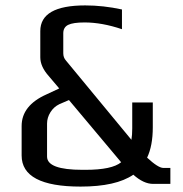

<svg xmlns="http://www.w3.org/2000/svg" viewBox="-20 -680 676 710"><path d="M60 -105V-214Q60 -290 152 -331L199 -353L160 -399Q129 -434 129 -468V-565Q129 -660 295 -660Q362 -660 431 -645V-572Q357 -597 293 -597Q250 -597 232 -588Q214 -579 214 -557V-483Q214 -467 224 -456L466 -163Q469 -181 469 -205V-301H545V-209Q545 -141 524 -97Q565 -59 584 -59H610V0H546Q511 0 473 -34Q409 10 278 10Q60 10 60 -105ZM296 -52Q394 -52 428 -80L235 -310L200 -295Q179 -285 166.5 -265Q154 -245 154 -223V-101Q154 -52 285 -52Z"/></svg>

Font: Play
Style: Regular
Weight: 400
Designer: Jonas Hecksher (Cyrillic expansion: Cyreal)
Foundry: Jonas Hecksher, Playtype, e-types AS
Version: Version 2.101; ttfautohint (v1.5.65-e2d9)